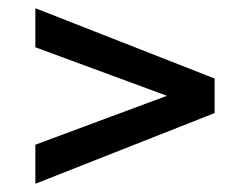

<svg xmlns="http://www.w3.org/2000/svg" viewBox="-20 -575 607 467"><path d="M66 -223 386 -342 66 -460V-555L502 -384V-300L66 -128Z"/></svg>

Font: Montagu Slab 120pt Medium
Style: Regular
Weight: 500
Designer: Florian Karsten
Foundry: Florian Karsten
Version: Version 1.000